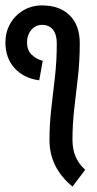

<svg xmlns="http://www.w3.org/2000/svg" viewBox="-20 -684 360 710"><path d="M163 -167Q163 -224 169.5 -281Q176 -338 183 -398Q190 -458 190 -525H275Q275 -458 268 -398Q261 -338 254.5 -281Q248 -224 248 -167ZM125 -387Q67 -395 33.5 -432.5Q0 -470 0 -527H80Q80 -498 97.5 -481.5Q115 -465 138 -459ZM248 6Q205 -30 184 -72.5Q163 -115 163 -167H248Q248 -132 259.5 -105Q271 -78 295 -56ZM0 -527Q0 -565 17.5 -596Q35 -627 66 -645.5Q97 -664 135 -664V-592Q112 -592 96 -573.5Q80 -555 80 -527ZM190 -524Q190 -556 176 -574Q162 -592 135 -592V-664Q201 -664 238 -627Q275 -590 275 -524Z"/></svg>

Font: Akshar Light
Style: Regular
Weight: 400
Version: Version 1.100